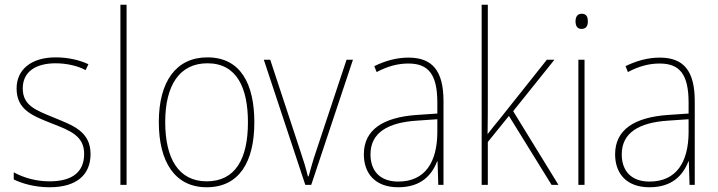

<svg xmlns="http://www.w3.org/2000/svg" viewBox="-20 -780 3029 810"><path d="M362 -130C362 -226 287 -251 207 -284C132 -315 76 -334 76 -407C76 -477 130 -513 215 -513C260 -513 310 -502 341 -484L353 -509C317 -526 269 -538 215 -538C110 -538 50 -485 50 -407C50 -317 116 -292 199 -259C277 -229 335 -206 335 -131C335 -59 291 -15 189 -15C134 -15 82 -29 38 -53V-23C70 -7 125 10 189 10C305 10 362 -44 362 -130Z M514 0V-760H488V0Z M1053 -264C1053 -423 997 -538 855 -538C723 -538 650 -436 650 -265C650 -97 718 10 852 10C989 10 1053 -97 1053 -264ZM677 -265C677 -421 738 -513 855 -513C980 -513 1026 -408 1026 -264C1026 -110 973 -15 852 -15C733 -15 677 -112 677 -265Z M1268 0H1293L1469 -528H1442L1314 -143C1300 -102 1292 -72 1282 -36H1279C1270 -72 1261 -102 1247 -143L1120 -528H1093Z M1703 -537C1653 -537 1604 -523 1559 -501L1569 -476C1618 -502 1661 -512 1703 -512C1787 -512 1825 -467 1825 -347V-301L1737 -295C1598 -285 1515 -234 1515 -129C1515 -49 1562 10 1660 10C1757 10 1802 -42 1824 -99H1826L1829 0H1851V-353C1851 -483 1803 -537 1703 -537ZM1738 -271 1825 -277V-220C1824 -98 1775 -14 1660 -14C1585 -14 1543 -57 1543 -129C1543 -220 1616 -263 1738 -271Z M2038 -376V-760H2012V0H2038V-181L2127 -291L2307 0H2336L2145 -311L2319 -528H2287L2085 -274C2067 -252 2056 -239 2037 -214C2038 -271 2038 -318 2038 -376Z M2434 -722C2414 -722 2408 -706 2408 -690C2408 -673 2414 -658 2433 -658C2454 -658 2460 -672 2460 -690C2460 -706 2456 -722 2434 -722ZM2446 -528H2420V0H2446Z M2763 -537C2713 -537 2664 -523 2619 -501L2629 -476C2678 -502 2721 -512 2763 -512C2847 -512 2885 -467 2885 -347V-301L2797 -295C2658 -285 2575 -234 2575 -129C2575 -49 2622 10 2720 10C2817 10 2862 -42 2884 -99H2886L2889 0H2911V-353C2911 -483 2863 -537 2763 -537ZM2798 -271 2885 -277V-220C2884 -98 2835 -14 2720 -14C2645 -14 2603 -57 2603 -129C2603 -220 2676 -263 2798 -271Z"/></svg>

Font: Noto Sans Thai Looped SemiCondensed Thin
Style: Regular
Weight: 100
Width: 4
Designer: Sasikarn Vongin, Ben Mitchell
Foundry: The Fontpad Ltd
Version: Version 1.001